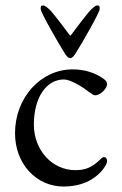

<svg xmlns="http://www.w3.org/2000/svg" viewBox="-20 -668 447 703"><path d="M237 -455C245 -455 252 -465 257 -473C277 -504 345 -622 345 -635C345 -644 345 -648 336 -648C328 -648 315 -635 307 -626C294 -611 263 -571 241 -541C238 -537 237 -537 234 -541C212 -571 181 -611 168 -626C160 -635 146 -648 138 -648C129 -648 129 -644 129 -635C129 -622 197 -504 217 -473C222 -465 229 -455 237 -455ZM213 15C274 15 325 -7 357 -48C367 -61 372 -71 372 -79C372 -87 367 -93 361 -93C358 -93 354 -91 351 -88C319 -56 295 -45 256 -45C171 -45 104 -118 104 -212C104 -310 149 -377 214 -377C238 -377 279 -352 308 -330C316 -324 322 -319 329 -319C346 -319 372 -343 372 -360C372 -367 368 -373 360 -379C328 -402 289 -414 246 -414C129 -414 35 -310 35 -180C35 -69 112 15 213 15Z"/></svg>

Font: Garamond-Math
Style: Regular
Weight: 400
Version: Version 2019-08-16